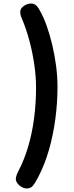

<svg xmlns="http://www.w3.org/2000/svg" viewBox="-20 -895 421 1092"><path d="M103 -793Q99 -801 97 -810.5Q95 -820 95 -824Q95 -841 105 -852Q115 -863 129 -869Q143 -875 156 -875Q172 -875 183.5 -866Q195 -857 206 -836Q227 -800 245 -749.5Q263 -699 277 -640.5Q291 -582 299 -520.5Q307 -459 307 -400Q307 -311 295 -220Q283 -129 259 -44.5Q235 40 197 113Q181 144 168 160.5Q155 177 131 177Q115 176 101 167.5Q87 159 78.5 147Q70 135 70 125Q70 116 73 105.5Q76 95 83 81Q117 17 139.5 -58.5Q162 -134 173.5 -219.5Q185 -305 185 -396Q185 -457 175.5 -524.5Q166 -592 148 -660.5Q130 -729 103 -793Z"/></svg>

Font: Playpen Sans SemiBold
Style: Regular
Weight: 600
Designer: Laura Meseguer, Veronika Burian, José Scaglione
Foundry: TypeTogether
Version: Version 1.001